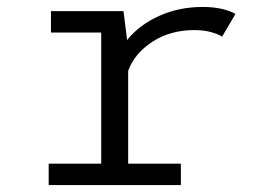

<svg xmlns="http://www.w3.org/2000/svg" viewBox="-20 -532 750 552"><path d="M348.5 -61.5H500V0H120V-61.5H271V-438.5H126.5V-500H335L345.5 -417Q380.5 -460.5 437.5 -486.2Q494.5 -512 562.5 -512Q620.5 -512 657 -492L618.5 -426.5Q610 -433 588.2 -439.2Q566.5 -445.5 538.5 -445.5Q470.5 -445.5 419 -412.5Q367.5 -379.5 348.5 -328.5Z"/></svg>

Font: League Mono Light
Style: Regular
Weight: 300
Width: 6
Designer: Tyler Finck
Foundry: The League of Moveable Type / Tyler Finck
Version: Version 2.210